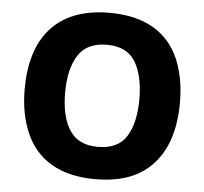

<svg xmlns="http://www.w3.org/2000/svg" viewBox="-52 -780 900 845"><g transform="rotate(5 398.0 -357.5)"><path d="M741.2 -357.9C741.2 -432.1 729 -496.6 705.1 -551.8C656.7 -661.1 557.6 -725.1 398.9 -725.1C160.6 -725.1 55.2 -580.1 55.2 -358.9C55.2 -285.2 67.4 -220.2 91.8 -165C140.1 -54.2 240.2 9.8 397.9 9.8C477.5 9.8 542.5 -5.4 593.3 -36.1C694.3 -97.2 741.2 -210 741.2 -357.9ZM233.9 -357.9C233.9 -427.7 246.6 -482.9 272.5 -523.4C298.3 -564 340.3 -584 398.9 -584C457.5 -584 499.5 -564 524.4 -523.4C549.3 -482.9 562 -427.7 562 -357.9C562 -288.1 549.3 -232.9 524.4 -192.9C499.5 -152.8 457 -132.8 397.9 -132.8C339.8 -132.8 298.3 -152.8 272.5 -192.9C246.6 -232.9 233.9 -288.1 233.9 -357.9Z"/></g></svg>

Font: Noto Reveo Sans
Style: Regular
Weight: 800
Designer: Monotype Design Team
Foundry: Monotype Imaging Inc.
Version: Version 2.007